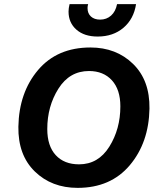

<svg xmlns="http://www.w3.org/2000/svg" viewBox="-20 -900 776 930"><path d="M639 -880Q628 -808 578 -765.5Q528 -723 453 -723Q388 -723 350 -756.5Q312 -790 312 -844Q312 -860 317 -880H407Q404 -871 404 -861Q404 -835 420.5 -820Q437 -805 465 -805Q496 -805 518 -824.5Q540 -844 547 -880ZM356 10Q230 10 148.5 -69.5Q67 -149 69 -286Q72 -452 164.5 -561Q257 -670 418 -670Q543 -670 624.5 -590.5Q706 -511 704 -374Q701 -209 608.5 -99.5Q516 10 356 10ZM363 -104Q456 -104 509.5 -189.5Q563 -275 563 -385Q563 -466 522 -511Q481 -556 411 -556Q317 -556 263 -470.5Q209 -385 209 -275Q209 -193 250 -148.5Q291 -104 363 -104Z"/></svg>

Font: Elaine Sans SemiBold
Style: Italic
Weight: 600
Italic angle: -13°
Designer: Wei Huang
Foundry: Wei Huang
Version: Version 2.001;December 24, 2019;FontCreator 12.0.0.2547 64-b